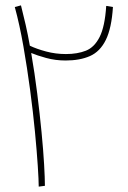

<svg xmlns="http://www.w3.org/2000/svg" viewBox="-20 -694 475 714"><path d="M147 -3 124 0Q124 -23 120.5 -77Q117 -131 110 -204Q103 -277 92 -359.5Q81 -442 67 -522Q53 -602 35 -668L58 -674Q67 -639 75.5 -601.5Q84 -564 91 -524Q116 -512 151.5 -502.5Q187 -493 225 -493Q268 -493 299.5 -505.5Q331 -518 350.5 -556.5Q370 -595 375 -672L400 -668Q395 -589 373.5 -545.5Q352 -502 314.5 -485.5Q277 -469 224 -469Q186 -469 151.5 -478.5Q117 -488 96 -497Q109 -422 118.5 -346Q128 -270 134.5 -202.5Q141 -135 144 -83Q147 -31 147 -3Z"/></svg>

Font: Noto Sans Thaana Thin
Style: Regular
Weight: 100
Designer: David Williams
Foundry: Google Inc.
Version: Version 3.001; ttfautohint (v1.8.4.7-5d5b)